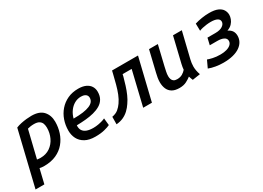

<svg xmlns="http://www.w3.org/2000/svg" viewBox="-49 -1223 2867 2095"><g transform="rotate(-30 1384.5 -175.5)"><path d="M-31 185 134 -500Q163 -512 198 -519.5Q233 -527 268 -530.5Q303 -534 330 -534Q431 -534 478 -482Q525 -430 525 -348Q525 -279 504 -214.5Q483 -150 440.5 -99Q398 -48 333 -18.5Q268 11 180 11Q165 11 149 9.5Q133 8 123 5L80 185ZM188 -86Q259 -86 309.5 -121Q360 -156 387 -213.5Q414 -271 414 -337Q414 -365 406 -388.5Q398 -412 375 -427Q352 -442 309 -442Q285 -442 263.5 -438.5Q242 -435 229 -431L146 -90Q154 -89 167 -87.5Q180 -86 188 -86Z M825 13Q747 13 697 -15Q647 -43 623.5 -89Q600 -135 600 -191Q600 -260 621.5 -322Q643 -384 685 -432Q727 -480 786 -507.5Q845 -535 921 -535Q976 -535 1014 -517.5Q1052 -500 1071 -469.5Q1090 -439 1090 -400Q1090 -348 1069 -312Q1048 -276 1011 -254Q974 -232 925.5 -219.5Q877 -207 821.5 -202Q766 -197 709 -196Q706 -157 722 -131.5Q738 -106 771 -93.5Q804 -81 853 -81Q884 -81 915 -86.5Q946 -92 970 -99.5Q994 -107 1004 -113L1013 -24Q990 -12 941.5 0.5Q893 13 825 13ZM715 -277Q785 -277 835 -284Q885 -291 918 -305Q951 -319 966.5 -339.5Q982 -360 982 -388Q982 -403 974.5 -415.5Q967 -428 950 -436.5Q933 -445 903 -445Q859 -445 821 -423.5Q783 -402 755.5 -364Q728 -326 715 -277Z M1090 11 1091 -83Q1140 -92 1169.5 -116.5Q1199 -141 1221 -173Q1248 -211 1268 -261.5Q1288 -312 1302.5 -367.5Q1317 -423 1329 -472L1341 -522H1668L1542 0H1432L1535 -430H1421L1415 -403Q1402 -355 1386 -304Q1370 -253 1349.5 -206.5Q1329 -160 1302 -122Q1279 -87 1248.5 -58Q1218 -29 1179 -11Q1140 7 1090 11Z M1886 12Q1828 12 1793.5 -9Q1759 -30 1743.5 -66.5Q1728 -103 1728 -149Q1728 -176 1732.5 -203.5Q1737 -231 1744 -259L1807 -522H1918L1859 -275Q1853 -247 1846.5 -217.5Q1840 -188 1840 -161Q1840 -140 1846.5 -122Q1853 -104 1868.5 -94Q1884 -84 1910 -84Q1949 -84 1976.5 -100Q2004 -116 2022 -138Q2024 -155 2026 -171Q2028 -187 2033 -206L2109 -522H2220L2142 -201Q2137 -179 2134 -158.5Q2131 -138 2131 -116Q2131 -89 2136 -63Q2141 -37 2151 -8L2053 7Q2049 -3 2043 -18.5Q2037 -34 2034 -45Q2012 -27 1975 -7.5Q1938 12 1886 12Z M2438 13Q2390 13 2342 5Q2294 -3 2256 -18L2298 -108Q2318 -100 2359 -90.5Q2400 -81 2454 -81Q2499 -81 2533 -91Q2567 -101 2587 -120Q2607 -139 2607 -165Q2607 -196 2577 -211.5Q2547 -227 2497 -227H2402L2422 -312H2522Q2581 -312 2613 -334Q2645 -356 2645 -386Q2645 -414 2617 -428.5Q2589 -443 2538 -443Q2511 -443 2483.5 -439.5Q2456 -436 2432 -430.5Q2408 -425 2390 -417L2388 -508Q2430 -521 2477.5 -528.5Q2525 -536 2570 -536Q2639 -536 2678.5 -518.5Q2718 -501 2735.5 -472Q2753 -443 2753 -409Q2753 -386 2743 -358.5Q2733 -331 2710.5 -307Q2688 -283 2649 -269Q2685 -252 2701 -226.5Q2717 -201 2717 -166Q2717 -128 2699.5 -95.5Q2682 -63 2647 -38.5Q2612 -14 2559.5 -0.5Q2507 13 2438 13Z"/></g></svg>

Font: Ubuntu Sans Mono Medium
Style: Italic
Weight: 500
Italic angle: -13.5°
Monospace: yes
Designer: Dalton Maag Ltd
Foundry: Dalton Maag Ltd
Version: Version 1.006